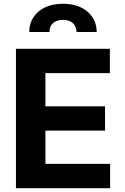

<svg xmlns="http://www.w3.org/2000/svg" viewBox="-20 -982 653 1002"><path d="M63.2 0H554.7V-126.8H217V-300.4H528.1V-427.2H217V-600.5H553.3V-727.3H63.2ZM132.8 -815H238.3C237.9 -847.7 257.1 -878.2 308.6 -878.2C359 -878.2 378.9 -848 379.3 -815H484.7C484.4 -900.9 416.2 -962.4 308.6 -962.4C200.3 -962.4 132.5 -900.9 132.8 -815Z"/></svg>

Font: Magic Ui Pro
Style: Bold
Weight: 700
Designer: Stefan Endress, Andreas Faust
Version: Version 1.000;FEAKit 1.0